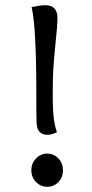

<svg xmlns="http://www.w3.org/2000/svg" viewBox="-20 -705 351 735"><path d="M203.5 -8Q186 10 161 10Q136 10 118 -8Q100 -26 100 -53Q100 -80 118 -98.5Q136 -117 161 -117Q186 -117 203.5 -98.5Q221 -80 221 -53Q221 -26 203.5 -8ZM119 -350Q119 -602 101 -678Q136 -685 153 -685Q200 -685 200 -636Q200 -608 191 -523.5Q182 -439 182 -367V-323Q182 -243 198 -199Q178 -189 161 -189Q121 -189 120 -237Q119 -250 119 -350Z"/></svg>

Font: Overlock Mod
Style: Regular
Weight: 400
Designer: Dario Muhafara
Foundry: Dario Manuel Muhafara
Version: Version 1.001